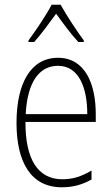

<svg xmlns="http://www.w3.org/2000/svg" viewBox="-20 -784 475 814"><path d="M237 -764H199C176 -720 129 -650 101 -613V-606H125C154 -638 191 -689 218 -726C246 -687 281 -639 312 -606H335V-613C313 -642 262 -718 237 -764ZM226 -539C108 -539 50 -427 50 -263C50 -98 110 10 242 10C291 10 331 -2 368 -23V-61C324 -35 288 -24 244 -24C140 -24 87 -110 88 -267H386V-300C386 -428 341 -539 226 -539ZM226 -505C313 -505 350 -415 350 -300H89C96 -437 147 -505 226 -505Z"/></svg>

Font: Noto Sans Arabic UI Cn XLt
Style: Regular
Weight: 200
Width: 3
Designer: Monotype Design Team, Nadine Chahine and Nizar Qandah
Foundry: Monotype Imaging Inc.
Version: Version 2.010